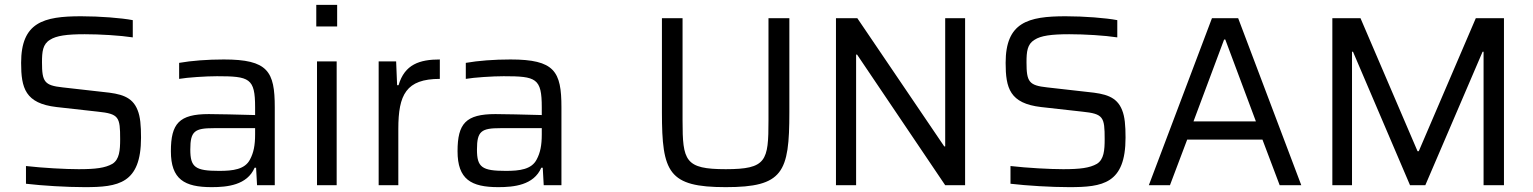

<svg xmlns="http://www.w3.org/2000/svg" viewBox="-20 -763 6316 791"><path d="M329 8C467 8 561 -6 561 -196C561 -246 558 -282 547 -309C525 -366 476 -377 406 -384L238 -403C163 -411 153 -426 153 -506C153 -550 156 -581 186 -599C212 -616 255 -622 329 -622C392 -622 475 -617 527 -609V-680C480 -689 391 -696 314 -696C159 -696 67 -671 67 -504C67 -400 84 -337 213 -322L383 -303C470 -294 475 -281 475 -190C475 -144 472 -106 443 -88C413 -71 374 -66 304 -66C250 -66 157 -71 87 -79V-6C155 2 254 8 329 8Z M852 8C916 8 998 0 1029 -72H1035L1039 0H1112V-321C1112 -469 1084 -518 902 -518C835 -518 769 -513 718 -504V-438C752 -444 829 -449 874 -449C1008 -449 1031 -441 1031 -321V-289C966 -291 869 -293 840 -293C718 -293 684 -254 684 -140C684 -24 740 8 852 8ZM883 -59C784 -59 764 -74 764 -147C764 -223 782 -235 861 -235H1031V-209C1031 -165 1025 -134 1010 -106C989 -65 940 -59 883 -59Z M1283 -743V-654H1369V-743ZM1286 -510V0H1367V-510Z M1540 -510V0H1621V-232C1621 -373 1653 -438 1792 -438V-518C1709 -518 1647 -498 1622 -412H1616L1612 -510Z M2033 8C2097 8 2179 0 2210 -72H2216L2220 0H2293V-321C2293 -469 2265 -518 2083 -518C2016 -518 1950 -513 1899 -504V-438C1933 -444 2010 -449 2055 -449C2189 -449 2212 -441 2212 -321V-289C2147 -291 2050 -293 2021 -293C1899 -293 1865 -254 1865 -140C1865 -24 1921 8 2033 8ZM2064 -59C1965 -59 1945 -74 1945 -147C1945 -223 1963 -235 2042 -235H2212V-209C2212 -165 2206 -134 2191 -106C2170 -65 2121 -59 2064 -59Z M2970 8C3206 8 3232 -52 3232 -300V-688H3146V-267C3146 -100 3138 -66 2970 -66C2802 -66 2792 -100 2792 -267V-688H2707V-300C2707 -52 2734 8 2970 8Z M3424 -688V0H3507V-538H3511L3874 0H3956V-688H3874V-160H3870L3512 -688Z M4385 8C4523 8 4617 -6 4617 -196C4617 -246 4614 -282 4603 -309C4581 -366 4532 -377 4462 -384L4294 -403C4219 -411 4209 -426 4209 -506C4209 -550 4212 -581 4242 -599C4268 -616 4311 -622 4385 -622C4448 -622 4531 -617 4583 -609V-680C4536 -689 4447 -696 4370 -696C4215 -696 4123 -671 4123 -504C4123 -400 4140 -337 4269 -322L4439 -303C4526 -294 4531 -281 4531 -190C4531 -144 4528 -106 4499 -88C4469 -71 4430 -66 4360 -66C4306 -66 4213 -71 4143 -79V-6C4211 2 4310 8 4385 8Z M4973 -688 4713 0H4800L4871 -188H5181L5252 0H5341L5081 -688ZM5154 -263H4897L5023 -600H5028Z M5469 -688V0H5550V-550H5554L5789 0H5852L6088 -550H6092V0H6176V-688H6060L5825 -140H5820L5585 -688Z"/></svg>

Font: Saira UNSAM
Style: Regular
Weight: 400
Designer: Hector Gatti with collaboration of the Omnibus-Type team
Foundry: Omnibus-Type
Version: Version 0.072;PS 000.072;hotconv 1.0.88;makeotf.lib2.5.64775